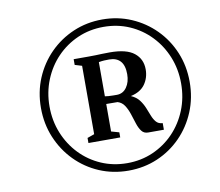

<svg xmlns="http://www.w3.org/2000/svg" viewBox="-89 -1016 1211 1059"><g transform="rotate(-10 516.5 -487.0)"><path d="M131 -487Q131 -576 163.2 -652.8Q195.5 -729.5 252.5 -787Q309.5 -844.5 385.2 -877Q461 -909.5 548 -909.5Q635 -909.5 710.5 -877Q786 -844.5 843 -787Q900 -729.5 932 -652.8Q964 -576 964 -487Q964 -398 932 -320.8Q900 -243.5 843 -185.5Q786 -127.5 710.5 -95.2Q635 -63 548 -63Q461 -63 385.2 -95.2Q309.5 -127.5 252.5 -185.5Q195.5 -243.5 163.2 -320.8Q131 -398 131 -487ZM179 -487Q179 -407 207 -337.8Q235 -268.5 285.2 -216Q335.5 -163.5 402.8 -134.2Q470 -105 548 -105Q626 -105 693 -134.5Q760 -164 810 -216.2Q860 -268.5 888 -337.8Q916 -407 916 -487Q916 -566.5 888 -635.8Q860 -705 810 -757.2Q760 -809.5 693 -838.8Q626 -868 548 -868Q469.5 -868 402.5 -838.5Q335.5 -809 285.2 -756.8Q235 -704.5 207 -635.2Q179 -566 179 -487ZM395 -294V-677L355.5 -689V-721H440.5Q462.5 -721 479.2 -721.5Q496 -722 514 -722.8Q532 -723.5 558.5 -723.5Q651.5 -723.5 694.2 -689.2Q737 -655 737 -597Q737 -550 711.5 -514Q686 -478 631 -466Q660.5 -453 676.8 -431.5Q693 -410 702.8 -385.8Q712.5 -361.5 721 -340Q729.5 -318.5 742.2 -304Q755 -289.5 778 -288.5V-251.5H689.5Q666.5 -251.5 653.5 -268.8Q640.5 -286 632 -312.5Q623.5 -339 614.5 -366.8Q605.5 -394.5 591.5 -416.5Q577.5 -438.5 553 -446L489.5 -446.5V-292.5L533.5 -280V-251.5H355.5V-280ZM489.5 -489.5Q497 -488 509.2 -487.2Q521.5 -486.5 534.5 -486.2Q547.5 -486 556 -486Q590.5 -486 611.2 -515.2Q632 -544.5 632 -588.5Q632 -637.5 610.5 -661.5Q589 -685.5 548 -685.5Q534 -685.5 519.8 -684.8Q505.5 -684 489.5 -681Z"/></g></svg>

Font: Merriweather 96pt SemiBold
Style: Italic
Weight: 600
Italic angle: -7.8°
Version: Version 2.101